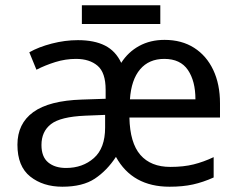

<svg xmlns="http://www.w3.org/2000/svg" viewBox="-20 -697 904 727"><path d="M603 -546Q668 -546 715 -516Q762 -486 787.5 -432Q813 -378 813 -306V-252H470Q472 -156 511.5 -110.5Q551 -65 625 -65Q675 -65 713 -74.5Q751 -84 789 -102V-25Q749 -7 710.5 1.5Q672 10 622 10Q481 10 419 -103Q385 -51 339 -20.5Q293 10 216 10Q143 10 94.5 -28.5Q46 -67 46 -149Q46 -229 106 -272.5Q166 -316 290 -320L380 -323V-357Q380 -422 349.5 -448Q319 -474 268 -474Q228 -474 189.5 -462Q151 -450 118 -433L91 -499Q126 -519 176 -532Q226 -545 275 -545Q337 -545 377.5 -524.5Q418 -504 439 -459Q465 -500 507 -523Q549 -546 603 -546ZM602 -474Q544 -474 510.5 -434.5Q477 -395 472 -321H720Q720 -390 691.5 -432Q663 -474 602 -474ZM303 -259Q209 -255 173 -227Q137 -199 137 -148Q137 -103 162.5 -82Q188 -61 230 -61Q293 -61 335.5 -98.5Q378 -136 378 -214V-262ZM587 -677V-606H290V-677Z"/></svg>

Font: Noto Sans
Style: Regular
Weight: 400
Designer: Monotype Design Team
Foundry: Monotype Imaging Inc.
Version: Version 2.007